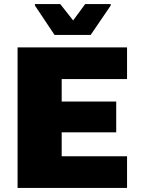

<svg xmlns="http://www.w3.org/2000/svg" viewBox="-20 -920 697 940"><path d="M66 0V-688H602V-533H282V-423H549V-272H282V-155H602V0ZM247 -749 151 -893V-900H275L338 -820L397 -900H522V-893L424 -749Z"/></svg>

Font: Saira SemiExpanded ExtraBold
Style: Regular
Weight: 800
Width: 6
Designer: Hector Gatti with collaboration of the Omnibus-Type team
Foundry: Omnibus-Type
Version: Version 1.101